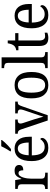

<svg xmlns="http://www.w3.org/2000/svg" viewBox="1154 -1960 816 3165"><g transform="rotate(-90 1562.5 -378.0)"><path d="M29 0V-42H32Q63 -42 85 -54Q107 -66 107 -114V-426Q107 -471 85 -482.5Q63 -494 33 -494H30V-536H176L193 -434H197Q210 -464 225 -489.5Q240 -515 264 -530.5Q288 -546 327 -546Q377 -546 401 -526Q425 -506 425 -472Q425 -441 404.5 -422Q384 -403 337 -403Q337 -444 326 -462.5Q315 -481 288 -481Q264 -481 247 -460Q230 -439 219.5 -406.5Q209 -374 204 -337.5Q199 -301 199 -270V-109Q199 -64 221 -53Q243 -42 273 -42H298V0Z M705 10Q603 10 546 -62Q489 -134 489 -264Q489 -405 543 -475.5Q597 -546 696 -546Q787 -546 838.5 -485Q890 -424 890 -306V-262H583Q585 -152 619.5 -101Q654 -50 721 -50Q769 -50 802 -72Q835 -94 851 -123Q859 -120 865 -111.5Q871 -103 871 -90Q871 -70 853 -46.5Q835 -23 798.5 -6.5Q762 10 705 10ZM795 -314Q794 -395 772 -444Q750 -493 696 -493Q644 -493 616.5 -447Q589 -401 585 -314ZM651 -619Q672 -651 695.5 -691.5Q719 -732 734 -766H837V-756Q825 -739 799.5 -710.5Q774 -682 743.5 -653.5Q713 -625 688 -606H651Z M1010 -441Q999 -473 984 -483.5Q969 -494 940 -494V-536H1174V-494H1161Q1108 -494 1108 -451Q1108 -441 1110 -430.5Q1112 -420 1116 -408L1178 -220Q1190 -183 1202 -139.5Q1214 -96 1221 -70Q1226 -91 1239 -129.5Q1252 -168 1265 -207L1329 -395Q1340 -428 1340 -451Q1340 -494 1282 -494H1275V-536H1470V-494H1459Q1432 -494 1419 -479Q1406 -464 1390 -416L1245 0H1158Z M1739 10Q1639 10 1581 -59Q1523 -128 1523 -269Q1523 -409 1578.5 -477.5Q1634 -546 1742 -546Q1843 -546 1900.5 -477.5Q1958 -409 1958 -269Q1958 -128 1902.5 -59Q1847 10 1739 10ZM1741 -42Q1809 -42 1836.5 -99.5Q1864 -157 1864 -269Q1864 -381 1836.5 -437Q1809 -493 1740 -493Q1673 -493 1645 -437Q1617 -381 1617 -269Q1617 -157 1645.5 -99.5Q1674 -42 1741 -42Z M2021 0V-42H2033Q2065 -42 2086.5 -54.5Q2108 -67 2108 -114V-650Q2108 -695 2085.5 -706.5Q2063 -718 2033 -718H2021V-760H2199V-114Q2199 -67 2220.5 -54.5Q2242 -42 2274 -42H2286V0Z M2519 10Q2450 10 2418 -24.5Q2386 -59 2386 -145V-483H2316V-520Q2335 -521 2355 -529.5Q2375 -538 2390 -554Q2405 -571 2414.5 -595Q2424 -619 2431 -659H2477V-536H2598V-483H2477V-143Q2477 -91 2495 -67Q2513 -43 2545 -43Q2563 -43 2577.5 -45Q2592 -47 2606 -50V-6Q2594 0 2569 5Q2544 10 2519 10Z M2894 10Q2792 10 2735 -62Q2678 -134 2678 -264Q2678 -405 2732 -475.5Q2786 -546 2885 -546Q2976 -546 3027.5 -485Q3079 -424 3079 -306V-262H2772Q2774 -152 2808.5 -101Q2843 -50 2910 -50Q2958 -50 2991 -72Q3024 -94 3040 -123Q3048 -120 3054 -111.5Q3060 -103 3060 -90Q3060 -70 3042 -46.5Q3024 -23 2987.5 -6.5Q2951 10 2894 10ZM2984 -314Q2983 -395 2961 -444Q2939 -493 2885 -493Q2833 -493 2805.5 -447Q2778 -401 2774 -314Z"/></g></svg>

Font: Noto Serif Tamil SemiCondensed
Style: Italic
Weight: 400
Width: 4
Italic angle: -12°
Designer: Indian Type Foundry, Tom Grace, and the Monotype Design Team
Foundry: Monotype Imaging Inc.
Version: Version 2.003; ttfautohint (v1.8.4.7-5d5b)